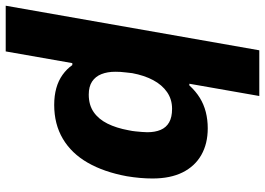

<svg xmlns="http://www.w3.org/2000/svg" viewBox="-168 -614 950 689"><g transform="rotate(90 307.5 -269.0)"><path d="M-17 186 143 -724H307L263 -473H269Q290 -496 313.5 -510.5Q337 -525 364.5 -532Q392 -539 423 -539Q478 -539 518.5 -516Q559 -493 581 -449Q603 -405 603 -341Q603 -319 601 -296Q599 -273 595 -249Q580 -167 546.5 -108.5Q513 -50 460.5 -19Q408 12 339 12Q306 12 279 4.5Q252 -3 231 -18Q210 -33 196 -53H189L147 186ZM302 -112Q339 -112 364.5 -129.5Q390 -147 406 -179Q422 -211 430 -255Q433 -269 434 -280.5Q435 -292 436 -302.5Q437 -313 437 -322Q437 -350 428.5 -370Q420 -390 401.5 -400.5Q383 -411 353 -411Q319 -411 293 -393Q267 -375 250 -343Q233 -311 225 -268Q224 -257 222.5 -246Q221 -235 220.5 -225.5Q220 -216 220 -207Q220 -179 228.5 -157.5Q237 -136 255 -124Q273 -112 302 -112Z"/></g></svg>

Font: Archivo SemiBold ExtraBold
Style: Italic
Weight: 800
Italic angle: -10°
Version: Version 2.001